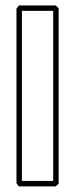

<svg xmlns="http://www.w3.org/2000/svg" viewBox="-20 -897 261 689"><path d="M39.1 -239.3V-866.2Q41.5 -868.7 43.5 -871.6Q45.4 -874.5 47.9 -877.4H179.7Q182.6 -875 185.3 -872.6Q188 -870.1 190.4 -867.7V-237.8Q188 -235.4 185.3 -232.9Q182.6 -230.5 179.7 -228H47.9ZM58.6 -247.6H170.9V-857.9H58.6Z"/></svg>

Font: Preussische VI 9 Linie
Style: Regular
Weight: 400
Designer: Peter Wiegel
Foundry: Peter Wiegel
Version: Version 1.000 2009 initial release